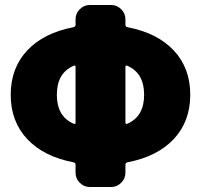

<svg xmlns="http://www.w3.org/2000/svg" viewBox="-20 -750 806 770"><path d="M491 -254Q558 -283 558 -370Q558 -457 491 -486Q483 -490 483 -481V-259Q483 -250 491 -254ZM283 -259V-481Q283 -490 275 -486Q208 -457 208 -370Q208 -283 275 -254Q283 -250 283 -259ZM491 -641Q611 -618 677 -547.5Q743 -477 743 -370Q743 -263 677 -192.5Q611 -122 491 -99Q483 -97 483 -89V-57Q483 -34 466 -17Q449 0 426 0H340Q317 0 300 -17Q283 -34 283 -57V-89Q283 -97 275 -99Q155 -122 89 -192.5Q23 -263 23 -370Q23 -477 89 -547.5Q155 -618 275 -641Q283 -643 283 -651V-673Q283 -696 300 -713Q317 -730 340 -730H426Q449 -730 466 -713Q483 -696 483 -673V-651Q483 -643 491 -641Z"/></svg>

Font: Rounded Mplus 1c Black
Style: Regular
Weight: 900
Version: Version 1.059.20150529